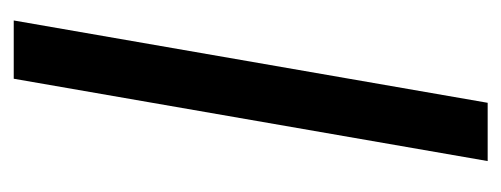

<svg xmlns="http://www.w3.org/2000/svg" viewBox="-252 -500 751 288"><g transform="rotate(-90 124.0 -355.5)"><path d="M26.9 0H114.3L237.8 -710.9H150.4Z"/></g></svg>

Font: Roboto Condensed
Style: Italic
Weight: 400
Designer: Google
Version: Version 1.000;PS 001.000;hotconv 1.0.88;makeotf.lib2.5.64775